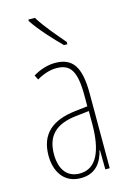

<svg xmlns="http://www.w3.org/2000/svg" viewBox="-118 -822 603 890"><g transform="rotate(-15 183.0 -376.5)"><path d="M142 -763H111V-756C144 -705 202 -644 240 -606H256V-617C217 -663 177 -708 142 -763ZM177 -537C143 -537 104 -525 72 -505L83 -483C120 -505 153 -512 177 -512C244 -512 271 -475 271 -355V-304L210 -297C100 -284 38 -234 38 -129C38 -57 73 10 157 10C233 10 261 -43 273 -93H275L276 0H297V-358C297 -489 261 -537 177 -537ZM209 -274 272 -281V-220C272 -97 241 -12 157 -12C99 -12 64 -54 64 -129C64 -217 110 -263 209 -274Z"/></g></svg>

Font: Noto Sans Devanagari ExtraCondensed Thin
Style: Regular
Weight: 100
Width: 2
Designer: Jelle Bosma - Monotype Design Team
Foundry: Monotype Imaging Inc.
Version: Version 2.004